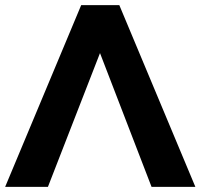

<svg xmlns="http://www.w3.org/2000/svg" viewBox="-27 -725 778 745"><path d="M361 -519 159 0H-7L288 -705H436L731 0H561Z"/></svg>

Font: Geom
Style: Bold
Weight: 700
Version: Version 1.102